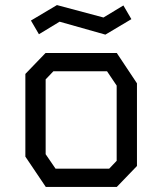

<svg xmlns="http://www.w3.org/2000/svg" viewBox="-20 -737 640 757"><path d="M159.5 -528 80 -445.5V-119.5L160.5 0H440.5L520 -82.5V-408.5L440.5 -528ZM160 -129V-424L190.5 -456H402L440 -399.5V-103L410.5 -72H199ZM466.5 -715.5 388 -668 204.5 -717 102 -656 133.5 -602 215 -651.5 395.5 -600.5 498 -661.5Z"/></svg>

Font: Kode
Style: Regular
Weight: 400
Monospace: yes
Designer: Isa Ozler
Foundry: Kadena LLC
Version: Version 1.000;gftools[0.9.28]